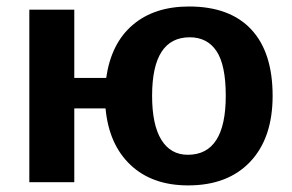

<svg xmlns="http://www.w3.org/2000/svg" viewBox="-20 -558 894 588"><path d="M814.9 -264.6Q814.9 -135.3 746.3 -62.7Q677.7 9.8 556.2 9.8Q446.3 9.8 379.9 -52.7Q313.5 -115.2 303.2 -226.1H207.5V0H69.8V-528.3H207.5V-319.3H305.2Q320.3 -425.3 386.5 -481.7Q452.6 -538.1 559.1 -538.1Q683.6 -538.1 749.3 -468Q814.9 -397.9 814.9 -264.6ZM671.4 -264.6Q671.4 -358.9 643.1 -401.4Q614.7 -443.8 561 -443.8Q445.8 -443.8 445.8 -264.6Q445.8 -175.8 474.1 -129.9Q502.4 -84 555.2 -84Q671.4 -84 671.4 -264.6Z"/></svg>

Font: Liberation Sans
Style: Bold
Weight: 700
Designer: Steve Matteson
Foundry: Ascender Corporation
Version: Version 2.1.5